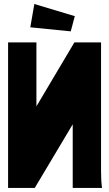

<svg xmlns="http://www.w3.org/2000/svg" viewBox="-20 -930 540 950"><path d="M330.1 -774.9 129.9 -794.9 149.9 -910.2 350.1 -850.1ZM20 -720.2H160.2V-403.8L348.1 -720.2H480V-80.1Q480 -33.2 484.9 0H339.8V-314.9L151.9 0H20Z"/></svg>

Font: Mikodacs
Style: Regular
Weight: 400
Designer: gluk (gluksza@wp.pl)
Foundry: gluk (gluksza@wp.pl)
Version: Version 0.28